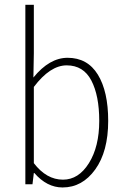

<svg xmlns="http://www.w3.org/2000/svg" viewBox="-20 -784 540 817"><path d="M246.1 13.7Q179.7 13.7 126 -47.9H124L118.2 0H87.9V-763.7H124V-557.6L122.1 -454.1Q190.4 -538.1 267.6 -538.1Q352.5 -538.1 396.5 -466.3Q440.4 -394.5 440.4 -269.5Q440.4 -139.6 385.3 -63Q330.1 13.7 246.1 13.7ZM248 -19.5Q314.5 -19.5 358.4 -89.8Q402.3 -160.2 402.3 -269.5Q402.3 -377 368.7 -441.4Q335 -505.9 263.7 -505.9Q193.4 -505.9 124 -414.1V-89.8Q177.7 -19.5 248 -19.5Z"/></svg>

Font: GenEi Gothic M ExtraLight
Style: Regular
Weight: 200
Designer: o_tamon (Modified); [Source Han Sans]
Ryoko NISHIZUKA  (kana & ideographs); Paul D. Hunt (Latin, Greek & Cyrillic); Wenl
Version: Version 1.1a;Original Version 1.004